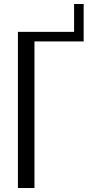

<svg xmlns="http://www.w3.org/2000/svg" viewBox="-20 -944 470 964"><path d="M70 -784H352V-924H400V-736H153V0H70Z"/></svg>

Font: Facade Sud
Style: Regular
Weight: 100
Designer: Éléonore Fines
Foundry: Velvetyne Type Foundry
Version: Version 1.001;Glyphs 3.2 (3202)